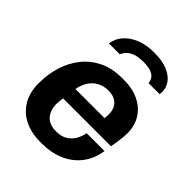

<svg xmlns="http://www.w3.org/2000/svg" viewBox="-206 -855 989 989"><g transform="rotate(45 288.5 -360.5)"><path d="M253 10Q186 10 136.5 -15Q87 -40 60 -86.5Q33 -133 33 -199Q33 -264 51 -322Q69 -380 104.5 -424.5Q140 -469 193 -495Q246 -521 318 -521H334Q394 -521 440 -499Q486 -477 512.5 -436Q539 -395 539 -339Q539 -326 537.5 -309.5Q536 -293 533 -274Q530 -255 526 -232H177Q176 -221 174.5 -209Q173 -197 173 -189Q173 -143 197.5 -114.5Q222 -86 272 -86Q311 -86 335.5 -102Q360 -118 373 -142.5Q386 -167 390 -191H520Q511 -128 476 -82.5Q441 -37 386.5 -13.5Q332 10 264 10ZM188 -311H400Q401 -320 401.5 -327Q402 -334 402 -341Q402 -381 379 -403.5Q356 -426 314 -426Q267 -426 233 -397Q199 -368 188 -311ZM144 -599Q149 -637 174.5 -666.5Q200 -696 242.5 -713.5Q285 -731 343 -731Q404 -731 443.5 -713.5Q483 -696 501 -666.5Q519 -637 514 -599H433Q430 -629 407 -643.5Q384 -658 338 -658Q292 -658 264 -643.5Q236 -629 223 -599Z"/></g></svg>

Font: Chivo SemiBold
Style: Italic
Weight: 600
Italic angle: -8.05°
Designer: Hector Gatti
Foundry: Omnibus-Type
Version: Version 2.002